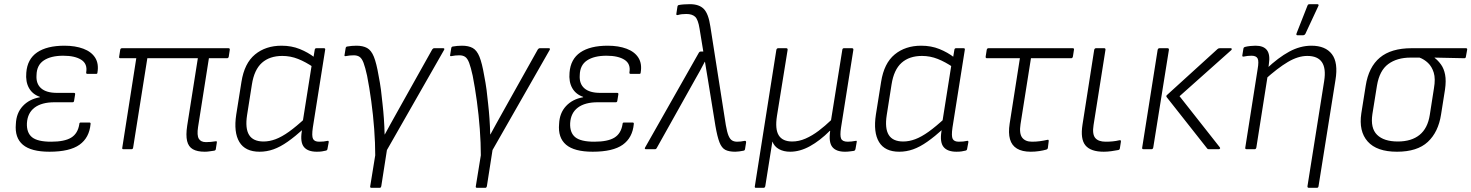

<svg xmlns="http://www.w3.org/2000/svg" viewBox="-20 -715 7050 920"><path d="M217 12Q129 12 89.5 -21.5Q50 -55 56 -121Q58 -173 89 -206.5Q120 -240 171 -249V-251Q136 -263 119 -293Q102 -323 106 -367Q111 -432 158 -464Q205 -496 289 -496Q341 -496 379.5 -481.5Q418 -467 436 -438.5Q454 -410 447 -368Q447 -361 441 -361H399Q392 -361 393 -368Q400 -409 369.5 -428.5Q339 -448 283 -448Q224 -448 190 -425.5Q156 -403 155 -355Q152 -314 177 -292Q202 -270 253 -270H334Q341 -270 340 -263L335 -232Q334 -225 328 -225H241Q180 -225 146 -199.5Q112 -174 109 -125Q107 -79 133.5 -57.5Q160 -36 225 -36Q289 -36 321 -55.5Q353 -75 360 -120Q360 -128 367 -128H408Q415 -128 414 -121Q408 -55 361 -21.5Q314 12 217 12Z M961 12Q925 12 904 0Q883 -12 876.5 -39.5Q870 -67 877 -113L928 -436H686L618 -8Q617 0 610 0H571Q564 0 566 -8L633 -436H557Q549 -436 551 -444L556 -476Q557 -484 565 -484H1075Q1082 -484 1081 -476L1076 -443Q1074 -436 1068 -436H981L929 -106Q923 -67 932.5 -50.5Q942 -34 967 -34Q978 -34 990 -35Q1002 -36 1013 -38Q1020 -40 1019 -32L1014 0Q1013 6 1006 7Q997 8 985.5 10Q974 12 961 12Z M1224 12Q1155 12 1127 -34.5Q1099 -81 1112 -166L1137 -323Q1151 -412 1202 -454Q1253 -496 1329 -496Q1377 -496 1416.5 -480Q1456 -464 1487 -440L1483 -392Q1445 -418 1408.5 -432.5Q1372 -447 1333 -447Q1272 -447 1235 -414Q1198 -381 1187 -310L1164 -164Q1154 -100 1173.5 -68.5Q1193 -37 1243 -37Q1271 -37 1300.5 -48Q1330 -59 1365 -84Q1400 -109 1444 -150L1435 -98Q1394 -61 1358.5 -36Q1323 -11 1290.5 0.5Q1258 12 1224 12ZM1498 12Q1455 12 1436.5 -10.5Q1418 -33 1426 -85L1430 -107V-128L1474 -406L1480 -428L1488 -476Q1489 -484 1496 -484H1532Q1540 -484 1538 -476L1479 -104Q1473 -63 1480 -49.5Q1487 -36 1509 -36Q1521 -36 1530.5 -37Q1540 -38 1549 -40Q1556 -42 1555 -33L1549 -1Q1548 6 1540 7Q1532 9 1522.5 10.5Q1513 12 1498 12Z M1760 185Q1752 185 1754 177L1778 29Q1778 -30 1773 -97Q1768 -164 1759 -230Q1750 -296 1739 -352Q1730 -393 1722 -414Q1714 -435 1703 -442.5Q1692 -450 1675 -450Q1656 -450 1636 -446Q1629 -445 1631 -452L1636 -483Q1637 -491 1643 -492Q1654 -494 1665 -495Q1676 -496 1688 -496Q1719 -496 1739 -485Q1759 -474 1771.5 -443Q1784 -412 1794 -353Q1801 -318 1805.5 -284Q1810 -250 1813 -217Q1817 -182 1819.5 -146Q1822 -110 1823 -71H1824Q1837 -95 1851 -120.5Q1865 -146 1880 -172.5Q1895 -199 1911 -228L2051 -478Q2055 -484 2061 -484H2103Q2112 -484 2108 -476L1834 4L1807 177Q1805 185 1800 185Z M2266 185Q2258 185 2260 177L2284 29Q2284 -30 2279 -97Q2274 -164 2265 -230Q2256 -296 2245 -352Q2236 -393 2228 -414Q2220 -435 2209 -442.5Q2198 -450 2181 -450Q2162 -450 2142 -446Q2135 -445 2137 -452L2142 -483Q2143 -491 2149 -492Q2160 -494 2171 -495Q2182 -496 2194 -496Q2225 -496 2245 -485Q2265 -474 2277.5 -443Q2290 -412 2300 -353Q2307 -318 2311.5 -284Q2316 -250 2319 -217Q2323 -182 2325.5 -146Q2328 -110 2329 -71H2330Q2343 -95 2357 -120.5Q2371 -146 2386 -172.5Q2401 -199 2417 -228L2557 -478Q2561 -484 2567 -484H2609Q2618 -484 2614 -476L2340 4L2313 177Q2311 185 2306 185Z M2820 12Q2732 12 2692.5 -21.5Q2653 -55 2659 -121Q2661 -173 2692 -206.5Q2723 -240 2774 -249V-251Q2739 -263 2722 -293Q2705 -323 2709 -367Q2714 -432 2761 -464Q2808 -496 2892 -496Q2944 -496 2982.5 -481.5Q3021 -467 3039 -438.5Q3057 -410 3050 -368Q3050 -361 3044 -361H3002Q2995 -361 2996 -368Q3003 -409 2972.5 -428.5Q2942 -448 2886 -448Q2827 -448 2793 -425.5Q2759 -403 2758 -355Q2755 -314 2780 -292Q2805 -270 2856 -270H2937Q2944 -270 2943 -263L2938 -232Q2937 -225 2931 -225H2844Q2783 -225 2749 -199.5Q2715 -174 2712 -125Q2710 -79 2736.5 -57.5Q2763 -36 2828 -36Q2892 -36 2924 -55.5Q2956 -75 2963 -120Q2963 -128 2970 -128H3011Q3018 -128 3017 -121Q3011 -55 2964 -21.5Q2917 12 2820 12Z M3503 12Q3473 12 3455.5 3Q3438 -6 3427.5 -33Q3417 -60 3408 -112L3372 -334Q3369 -354 3365 -376Q3361 -398 3358 -419H3357Q3346 -397 3334 -375.5Q3322 -354 3310 -333L3127 -6Q3124 0 3118 0H3075Q3071 0 3070 -2.5Q3069 -5 3071 -8L3329 -463Q3332 -468 3337 -468H3350L3332 -578Q3325 -622 3310.5 -635Q3296 -648 3269 -648Q3258 -648 3248 -647Q3238 -646 3228 -643Q3219 -641 3221 -650L3226 -683Q3227 -690 3233 -691Q3243 -693 3257.5 -694Q3272 -695 3286 -695Q3330 -695 3352.5 -672Q3375 -649 3384 -587L3458 -115Q3464 -81 3471 -64.5Q3478 -48 3488 -42Q3498 -36 3512 -36Q3522 -36 3529.5 -37Q3537 -38 3548 -40Q3556 -41 3555 -32L3550 -1Q3549 6 3543 7Q3533 9 3522.5 10.5Q3512 12 3503 12Z M3602 185Q3595 185 3597 177L3700 -476Q3702 -484 3709 -484H3747Q3755 -484 3754 -476L3703 -160Q3693 -96 3711.5 -66.5Q3730 -37 3776 -37Q3808 -37 3840 -51Q3872 -65 3903 -88.5Q3934 -112 3962 -139L4016 -476Q4017 -484 4024 -484H4062Q4070 -484 4069 -476L4010 -104Q4004 -65 4010.5 -50.5Q4017 -36 4042 -36Q4050 -36 4060 -37Q4070 -38 4080 -40Q4087 -42 4085 -34L4079 0Q4078 3 4076.5 5Q4075 7 4071 8Q4063 9 4052 10.5Q4041 12 4029 12Q3986 12 3968 -11Q3950 -34 3958 -88H3956Q3909 -41 3861 -14.5Q3813 12 3766 12Q3735 12 3712.5 -0.5Q3690 -13 3681 -37L3647 177Q3645 185 3639 185Z M4289 12Q4220 12 4192 -34.5Q4164 -81 4177 -166L4202 -323Q4216 -412 4267 -454Q4318 -496 4394 -496Q4442 -496 4481.5 -480Q4521 -464 4552 -440L4548 -392Q4510 -418 4473.5 -432.5Q4437 -447 4398 -447Q4337 -447 4300 -414Q4263 -381 4252 -310L4229 -164Q4219 -100 4238.5 -68.5Q4258 -37 4308 -37Q4336 -37 4365.5 -48Q4395 -59 4430 -84Q4465 -109 4509 -150L4500 -98Q4459 -61 4423.5 -36Q4388 -11 4355.5 0.5Q4323 12 4289 12ZM4563 12Q4520 12 4501.5 -10.5Q4483 -33 4491 -85L4495 -107V-128L4539 -406L4545 -428L4553 -476Q4554 -484 4561 -484H4597Q4605 -484 4603 -476L4544 -104Q4538 -63 4545 -49.5Q4552 -36 4574 -36Q4586 -36 4595.5 -37Q4605 -38 4614 -40Q4621 -42 4620 -33L4614 -1Q4613 6 4605 7Q4597 9 4587.5 10.5Q4578 12 4563 12Z M4919 12Q4878 12 4853 -3Q4828 -18 4819.5 -48Q4811 -78 4818 -123L4867 -436H4709Q4702 -436 4703 -444L4708 -476Q4710 -484 4716 -484H5120Q5128 -484 5126 -476L5121 -444Q5119 -436 5113 -436H4920L4870 -120Q4863 -75 4878 -55.5Q4893 -36 4925 -36Q4945 -36 4963 -38.5Q4981 -41 4999 -45Q5006 -47 5005 -38L5001 -6Q5000 0 4993 2Q4979 6 4959.5 9Q4940 12 4919 12Z M5269 12Q5206 12 5181 -18.5Q5156 -49 5167 -118L5223 -476Q5225 -484 5232 -484H5271Q5278 -484 5277 -476L5220 -116Q5213 -72 5228 -54Q5243 -36 5278 -36Q5295 -36 5311 -37.5Q5327 -39 5344 -43Q5352 -45 5351 -36L5346 -4Q5345 3 5338 4Q5323 7 5304.5 9.5Q5286 12 5269 12Z M5772 0Q5766 0 5764 -4L5570 -250Q5567 -255 5571 -259L5814 -480Q5818 -484 5825 -484H5878Q5881 -484 5882 -481Q5883 -478 5880 -475L5632 -254L5825 -9Q5828 -5 5825.5 -2.5Q5823 0 5820 0ZM5460 0Q5451 0 5453 -8L5527 -476Q5529 -484 5536 -484H5574Q5582 -484 5581 -476L5506 -8Q5504 0 5498 0Z M6252 185Q6244 185 6245 177L6325 -327Q6344 -447 6244 -447Q6200 -447 6151 -418Q6102 -389 6039 -332L6048 -385Q6105 -439 6157.5 -467.5Q6210 -496 6264 -496Q6331 -496 6362 -455.5Q6393 -415 6379 -331L6298 177Q6297 185 6290 185ZM5954 0Q5945 0 5947 -8L6006 -383Q6013 -422 6006 -435Q5999 -448 5977 -448Q5968 -448 5958 -447Q5948 -446 5940 -444Q5931 -442 5933 -451L5938 -482Q5939 -486 5940.5 -487.5Q5942 -489 5945 -490Q5956 -493 5970.5 -494.5Q5985 -496 5996 -496Q6035 -496 6051 -474.5Q6067 -453 6060 -408L6057 -384L6055 -357L6000 -8Q5998 0 5992 0ZM6197 -546Q6193 -546 6192 -548.5Q6191 -551 6193 -556L6245 -688Q6247 -693 6249.5 -694Q6252 -695 6256 -695H6292Q6297 -695 6298 -692Q6299 -689 6297 -686L6235 -553Q6231 -546 6223 -546Z M6674 12Q6577 12 6533.5 -37Q6490 -86 6503 -172L6524 -304Q6538 -394 6592 -439Q6646 -484 6744 -484H7004Q7012 -484 7010 -476L7004 -443Q7003 -436 6997 -436L6854 -439V-438Q6871 -425 6885 -405.5Q6899 -386 6904.5 -357Q6910 -328 6904 -286L6885 -166Q6872 -82 6821.5 -35Q6771 12 6674 12ZM6678 -37Q6743 -37 6782 -68.5Q6821 -100 6831 -164L6851 -292Q6859 -338 6850 -367Q6841 -396 6822.5 -413.5Q6804 -431 6782 -439H6739Q6674 -439 6632 -408Q6590 -377 6578 -305L6556 -168Q6546 -101 6578.5 -69Q6611 -37 6678 -37Z"/></svg>

Font: Sofia Sans Light
Style: Italic
Weight: 300
Italic angle: -9°
Version: Version 4.100-B